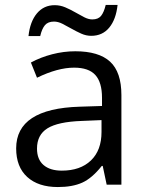

<svg xmlns="http://www.w3.org/2000/svg" viewBox="-20 -753 596 783"><path d="M415 0 398.9 -76.2H395Q355 -25.9 315.2 -8.1Q275.4 9.8 215.8 9.8Q136.2 9.8 91.1 -31.2Q45.9 -72.3 45.9 -147.9Q45.9 -310.1 305.2 -317.9L396 -320.8V-354Q396 -417 368.9 -447Q341.8 -477.1 282.2 -477.1Q215.3 -477.1 130.9 -436L106 -498Q145.5 -519.5 192.6 -531.7Q239.7 -543.9 287.1 -543.9Q382.8 -543.9 429 -501.5Q475.1 -459 475.1 -365.2V0ZM231.9 -57.1Q307.6 -57.1 350.8 -98.6Q394 -140.1 394 -214.8V-263.2L313 -259.8Q216.3 -256.3 173.6 -229.7Q130.9 -203.1 130.9 -147Q130.9 -103 157.5 -80.1Q184.1 -57.1 231.9 -57.1ZM352.1 -606.9Q331.1 -606.9 311 -616Q291 -625 271.7 -636Q252.4 -647 234.6 -656Q216.8 -665 200.2 -665Q175.8 -665 163.3 -650.4Q150.9 -635.7 144 -606H96.2Q102.5 -665 130.6 -698.5Q158.7 -731.9 203.1 -731.9Q225.6 -731.9 246.6 -722.9Q267.6 -713.9 286.6 -702.9Q305.7 -691.9 323.2 -682.9Q340.8 -673.8 356.4 -673.8Q380.4 -673.8 392.1 -688.2Q403.8 -702.6 411.1 -732.9H459.5Q453.1 -673.8 425.5 -640.4Q397.9 -606.9 352.1 -606.9Z"/></svg>

Font: Zoram GWebM
Style: Regular
Weight: 400
Foundry: Ascender Corporation
Version: Version 1.000